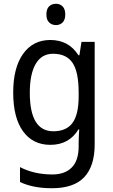

<svg xmlns="http://www.w3.org/2000/svg" viewBox="-20 -758 599 1018"><path d="M247 -546Q294 -546 331.5 -526.5Q369 -507 396 -465H401L412 -536H482V8Q482 122 427 181Q372 240 255 240Q155 240 86 207V128Q161 167 258 167Q324 167 360.5 130Q397 93 397 19V0Q397 -14 398 -36Q399 -58 400 -72H396Q346 10 247 10Q154 10 102 -62Q50 -134 50 -267Q50 -399 102.5 -472.5Q155 -546 247 -546ZM261 -473Q201 -473 169.5 -419.5Q138 -366 138 -266Q138 -62 263 -62Q332 -62 364.5 -106.5Q397 -151 397 -246V-268Q397 -377 364.5 -425Q332 -473 261 -473ZM277 -738Q298 -738 312 -724Q326 -710 326 -681Q326 -653 312 -639Q298 -625 277 -625Q255 -625 240.5 -639Q226 -653 226 -681Q226 -710 240 -724Q254 -738 277 -738Z"/></svg>

Font: Noto Sans Sinhala UI SemiCondensed
Style: Regular
Weight: 400
Width: 4
Designer: Jelle Bosma - Monotype Design Team
Foundry: Monotype Imaging Inc.
Version: Version 2.006; ttfautohint (v1.8.4.7-5d5b)